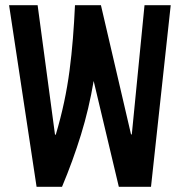

<svg xmlns="http://www.w3.org/2000/svg" viewBox="-20 -720 696 740"><path d="M15 -700H125L192 -201H195Q214 -265 227 -326Q240 -387 248 -448Q256 -509 261 -571.5Q266 -634 269 -700H369L485 -202H488L537 -700H638L562 0H438L341 -408Q323 -301 292 -200.5Q261 -100 219 0H121Z"/></svg>

Font: Booming Bebas 2
Style: Regular
Weight: 400
Designer: Ryoichi Tsunekawa
Foundry: Ryoichi Tsunekawa
Version: Version 2.000